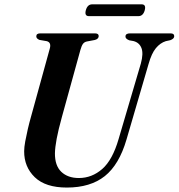

<svg xmlns="http://www.w3.org/2000/svg" viewBox="-20 -854 824 886"><path d="M527.5 -213 630 -561Q642.5 -607 632.8 -632.2Q623 -657.5 596 -664.5L576.5 -668Q558.5 -675 559 -685.5Q559 -700 580 -700H767Q784 -700 784 -687Q784 -675 765.5 -668.5L745 -664Q719.5 -656 699.5 -632Q679.5 -608 665.5 -558.5L564 -211Q530 -94 463.5 -41.2Q397 11.5 288.5 11.5Q190 11.5 140.5 -36.2Q91 -84 91.5 -156.5Q91.5 -174.5 96.5 -201.8Q101.5 -229 108.5 -259Q115.5 -289 123 -315L209.5 -629Q218 -658 196 -664L161.5 -670Q147 -676.5 147.5 -686.5Q147.5 -700 166 -700H418Q435.5 -700 435.5 -687.5Q435 -674 417.5 -669.5L380.5 -662.5Q369 -660 362.8 -651.5Q356.5 -643 351 -623.5L266 -315.5Q249 -254 241.5 -213.8Q234 -173.5 233.5 -147Q233 -89.5 263 -61Q293 -32.5 344 -32.5Q404 -32.5 451.8 -74.2Q499.5 -116 527.5 -213ZM376 -806.5Q383.5 -834 405.5 -834H633.5Q655 -834 648 -807Q640.5 -779.5 618.5 -779.5H390.5Q369 -779.5 376 -806.5Z"/></svg>

Font: Fraunces 72pt SemiBold
Style: Italic
Weight: 600
Italic angle: -16°
Version: Version 1.000;[b76b70a41]